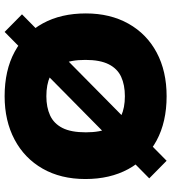

<svg xmlns="http://www.w3.org/2000/svg" viewBox="26 -776 758 851"><g transform="rotate(-90 405.5 -350.0)"><path d="M119 9 41 -68 690 -709 768 -632ZM405 9Q291 9 208.5 -35.5Q126 -80 82 -161Q38 -242 38 -351Q38 -460 84 -540.5Q130 -621 213 -665Q296 -709 405 -709Q520 -709 602 -664.5Q684 -620 728 -539.5Q772 -459 772 -349Q772 -241 726.5 -160Q681 -79 598.5 -35Q516 9 405 9ZM405 -176Q455 -176 491 -192.5Q527 -209 546.5 -247.5Q566 -286 566 -351Q566 -416 547.5 -453.5Q529 -491 493 -507.5Q457 -524 405 -524Q356 -524 320 -507.5Q284 -491 264.5 -453Q245 -415 245 -349Q245 -285 263.5 -247Q282 -209 318 -192.5Q354 -176 405 -176Z"/></g></svg>

Font: REM ExtraBold
Style: Regular
Weight: 800
Designer: Octavio Pardo
Foundry: Ashler Design
Version: Version 1.005;gftools[0.9.28]